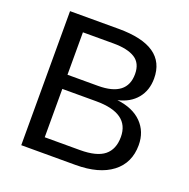

<svg xmlns="http://www.w3.org/2000/svg" viewBox="-123 -807 913 926"><g transform="rotate(20 333.5 -344.0)"><path d="M614.3 -193.8Q614.3 -102.1 547.4 -51Q480.5 0 361.3 0H82V-688H332Q574.2 -688 574.2 -521Q574.2 -460 540 -418.5Q505.9 -377 443.4 -362.8Q525.4 -353 569.8 -307.9Q614.3 -262.7 614.3 -193.8ZM480.5 -509.8Q480.5 -565.4 442.4 -589.4Q404.3 -613.3 332 -613.3H175.3V-395.5H332Q480.5 -395.5 480.5 -509.8ZM520 -201.2Q520 -322.8 349.1 -322.8H175.3V-74.7H356.4Q441.9 -74.7 481 -106.4Q520 -138.2 520 -201.2Z"/></g></svg>

Font: Arimo Nerd Font
Style: Regular
Weight: 400
Designer: Steve Matteson
Foundry: Monotype Imaging Inc.
Version: Version 1.33;Nerd Fonts 3.2.1